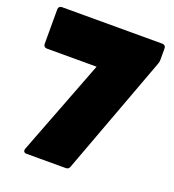

<svg xmlns="http://www.w3.org/2000/svg" viewBox="-134 -837 850 940"><g transform="rotate(20 291.5 -367.0)"><path d="M315 0C325 0 332 -5 335 -15L565 -635C568 -642 569 -649 569 -657V-716C569 -727 562 -734 551 -734H28C17 -734 10 -727 10 -716V-536C10 -525 17 -518 28 -518H287L96 -21C92 -9 97 0 110 0Z"/></g></svg>

Font: LINE Seed Sans TH Heavy
Style: Regular
Weight: 900
Designer: Dalton Maag Ltd | Thai characters by Cadson Demak Co.,Ltd.
Foundry: Dalton Maag Ltd
Version: Version 1.003